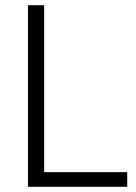

<svg xmlns="http://www.w3.org/2000/svg" viewBox="-20 -715 520 735"><path d="M467 0H87V-695H149V-56H467Z"/></svg>

Font: Titillium Web[RUS by Daymarius]
Style: Regular
Weight: 300
Designer: Cyrillization by Daymarius
Foundry: Cyrillization by Daymarius
Version: Version 1.002 September 12, 2018